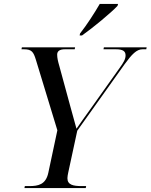

<svg xmlns="http://www.w3.org/2000/svg" viewBox="-20 -954 764 974"><path d="M386 -784 384 -774H396C454 -815 543 -889 576 -924L579 -934H486C460 -889 420 -827 386 -784ZM104 0H415L417 -10H394C352 -10 322 -16 322 -50C322 -56 324 -70 326 -78L372 -291L612 -628C649 -679 673 -704 703 -704H722L724 -714H507L505 -704H568C604 -704 617 -694 617 -673C617 -655 608 -638 586 -608L436 -397C413 -365 390 -333 368 -301C357 -339 347 -379 336 -417L281 -619C274 -643 270 -660 270 -677C270 -694 282 -704 309 -704H359L361 -714H91L89 -704H102C141 -704 150 -690 162 -651L271 -293L225 -77C212 -17 173 -10 129 -10H106Z"/></svg>

Font: Noto Serif Display
Style: Italic
Weight: 400
Italic angle: -12°
Designer: Monotype Design Team
Foundry: Monotype Imaging Inc.
Version: Version 2.009